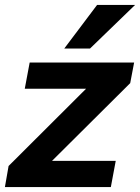

<svg xmlns="http://www.w3.org/2000/svg" viewBox="-31 -763 571 783"><path d="M-11 0 4 -86 348 -429 365 -401H70L90 -508H516L500 -424L143 -69L137 -107H441L421 0ZM231 -565 365 -743H520L336 -565Z"/></svg>

Font: REM Medium
Style: Italic
Weight: 500
Italic angle: -11°
Designer: Octavio Pardo
Foundry: Ashler Design
Version: Version 1.005;gftools[0.9.28]